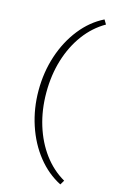

<svg xmlns="http://www.w3.org/2000/svg" viewBox="-139 -769 660 1050"><g transform="rotate(15 191.0 -244.0)"><path d="M316 223Q241 185 185 114.5Q129 44 98.5 -48.5Q68 -141 68 -243Q68 -347 98.5 -439.5Q129 -532 185 -603Q241 -674 316 -711L331 -686Q263 -647 214 -581Q165 -515 138.5 -429Q112 -343 112 -243Q112 -145 138.5 -59Q165 27 214 93Q263 159 331 198Z"/></g></svg>

Font: Ysabeau SC ExtraLight
Style: Regular
Weight: 250
Designer: Christian Thalmann (Catharsis Fonts)
Version: Version 2.001;gftools[0.9.30]; featfreeze: smcp